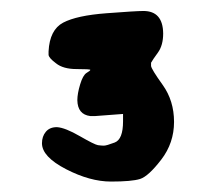

<svg xmlns="http://www.w3.org/2000/svg" viewBox="-20 -783 405 355"><path d="M245.1 -762.7Q281.2 -762.7 281.7 -721.2Q281.7 -699.2 272 -685.8Q262.2 -672.4 259.3 -667V-661.1Q259.8 -655.3 280.8 -626Q301.8 -596.7 301.8 -557.6Q301.8 -518.6 278.1 -487.8Q254.4 -457 239 -452.1Q223.6 -447.3 185.1 -447.3Q146.5 -447.3 102.1 -470.2Q57.6 -493.2 57.6 -518.1Q57.6 -530.8 64.7 -539.3Q71.8 -547.9 85 -547.9H85.4Q100.6 -546.9 127.7 -531.2Q154.8 -515.6 161.1 -514.6Q167.5 -513.7 172.1 -513.7Q176.8 -513.7 192.1 -519.5Q207.5 -525.4 207.5 -558.6V-572.3L155.8 -568.4H147Q123.5 -571.3 123 -597.7Q123 -609.9 128.2 -627Q133.3 -644 140.1 -648.2Q147 -652.3 147 -653.8Q147 -655.3 121.8 -655.3Q96.7 -655.3 83.5 -666Q70.3 -675.8 69.8 -681.6V-688Q71.8 -728 96.9 -741.2Q122.1 -754.4 176.8 -758.5Q231.4 -762.7 245.1 -762.7Z"/></svg>

Font: Drukaatie burti
Style: Bold
Weight: 700
Version: Version 0.14